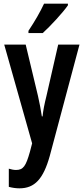

<svg xmlns="http://www.w3.org/2000/svg" viewBox="-20 -786 456 1046"><path d="M350 -757V-766H220C199 -721 171 -672 135 -618V-606H213C257 -646 323 -718 350 -757ZM3 -543 155 -5 143 41C121 119 107 140 67 140C55 140 41 137 28 133V232C47 237 66 240 86 240C169 240 216 189 251 64L413 -543H297L233 -263C222 -219 215 -184 212 -152H208C203 -187 195 -227 187 -263L120 -543Z"/></svg>

Font: Noto Sans Lao Looped ExtraCondensed SemiBold
Style: Regular
Weight: 600
Width: 2
Designer: Mark Frömberg, Ben Mitchell
Foundry: The Fontpad Ltd
Version: Version 1.002